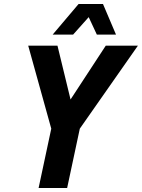

<svg xmlns="http://www.w3.org/2000/svg" viewBox="-20 -938 708 958"><path d="M172.6 0 235.8 -296 120.8 -710H266.8L332 -441.6L507.6 -710H668L378.2 -296L315 0ZM242.8 -765.4 372.2 -918.2H493.8L558.8 -765.4H463.2L414.6 -869.6H437.8L344.8 -765.4Z"/></svg>

Font: Geist Mono
Style: Italic
Weight: 400
Italic angle: -12°
Monospace: yes
Designer: Basement.studio, Andrés Briganti, Mateo Zaragoza
Foundry: Basement.studio, Vercel, Andrés Briganti, Guido Ferreyra, Mateo Zaragoza
Version: Version 1.500